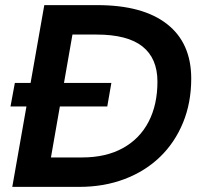

<svg xmlns="http://www.w3.org/2000/svg" viewBox="-20 -730 788 750"><path d="M28 0 153 -710H360Q538 -710 632.5 -636Q727 -562 727 -423Q727 -329 695 -251Q663 -173 605 -117Q547 -61 466.5 -30.5Q386 0 290 0ZM179 -115H301Q394 -115 460 -151.5Q526 -188 560.5 -254.5Q595 -321 595 -411Q595 -502 536.5 -548.5Q478 -595 357 -595H263ZM21 -314 38 -406H415L399 -314Z"/></svg>

Font: Livvic SemiBold
Style: Italic
Weight: 600
Italic angle: -10°
Designer: Jacques Le Bailly, Baron von Fonthausen
Version: Version 1.001; ttfautohint (v1.8.2)